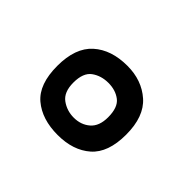

<svg xmlns="http://www.w3.org/2000/svg" viewBox="-59 -675 414 414"><g transform="rotate(-45 148.0 -468.0)"><path d="M135 -363Q80 -363 55 -391.5Q30 -420 30 -467Q30 -515 54.5 -544Q79 -573 135 -573Q190 -573 216 -544Q242 -515 242 -466Q242 -422 216 -392.5Q190 -363 135 -363ZM134 -417Q164 -417 175.5 -432Q187 -447 187 -469Q187 -491 175.5 -507Q164 -523 134 -523Q105 -523 93 -506.5Q81 -490 81 -469Q81 -447 94 -432Q107 -417 134 -417Z"/></g></svg>

Font: Darker Grotesque Light SemiBold
Style: Regular
Weight: 600
Version: Version 1.000;gftools[0.9.28]